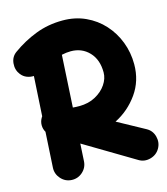

<svg xmlns="http://www.w3.org/2000/svg" viewBox="-120 -834 881 1012"><g transform="rotate(-15 320.0 -328.5)"><path d="M77.1 -273.4Q79.6 -277.3 82 -281.2L94.7 -497.6Q75.2 -496.6 57.1 -503.7Q39.1 -510.7 25.9 -526.9Q4.9 -553.7 8.1 -589.1Q11.2 -624.5 39.1 -644.5Q100.1 -688.5 168.7 -714.8Q237.3 -741.2 315.9 -741.2Q384.3 -741.2 440.4 -715.3Q496.6 -689.5 537.1 -644.8Q577.6 -600.1 599.6 -542.5Q621.6 -484.9 621.6 -420.9Q621.6 -330.6 572.5 -261.2Q523.4 -191.9 448.2 -153.8L596.2 -72.8Q626.5 -56.2 635.3 -22Q644 12.2 627 42Q609.9 71.8 575.7 81.1Q541.5 90.3 512.2 72.8L238.8 -90.3L233.4 4.9Q231.4 39.1 205.6 62.3Q179.7 85.4 145 83.5Q110.8 81.5 87.6 55.4Q64.5 29.3 66.4 -4.9L77.6 -197.8Q67.4 -214.8 67.1 -235.1Q66.9 -255.4 77.1 -273.4ZM315.9 -573.2Q292.5 -573.2 266.1 -567.4L250 -283.7Q259.3 -282.7 268.3 -282.5Q277.3 -282.2 285.6 -282.2Q335.4 -282.2 373.5 -303Q411.6 -323.7 433.1 -355.5Q454.6 -387.2 454.6 -420.9Q454.6 -490.7 415.3 -532Q376 -573.2 315.9 -573.2Z"/></g></svg>

Font: Mikhak-FD Black
Style: Regular
Weight: 900
Designer: Amin Abedi
Version: Version 3.2